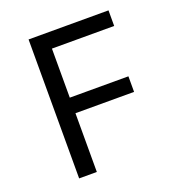

<svg xmlns="http://www.w3.org/2000/svg" viewBox="-130 -821 859 927"><g transform="rotate(-20 300.0 -357.0)"><path d="M210 0H119.1V-713.9H529.8V-633.8H210V-381.8H511.2V-301.8H210Z"/></g></svg>

Font: Droid Sans Mono
Style: Regular
Weight: 400
Monospace: yes
Foundry: Ascender Corporation
Version: Version 1.00 build 112